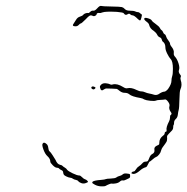

<svg xmlns="http://www.w3.org/2000/svg" viewBox="-20 -626 648 664"><path d="M417 -26Q427 -25 428.5 -24Q430 -23 430 -17Q430 -11 426 -9.5Q422 -8 415.5 -4.5Q409 -1 404.5 -2Q400 -3 394.5 2Q389 7 379 8.5Q369 10 367 9Q365 8 357.5 11Q350 14 346 16.5Q342 19 330 18.5Q318 18 308.5 13Q299 8 299 6Q299 3 301.5 1.5Q304 0 310.5 -1.5Q317 -3 331 -4Q343 -5 345.5 -6.5Q348 -8 363 -8.5Q378 -9 382.5 -12.5Q387 -16 393.5 -17.5Q400 -19 404.5 -23Q409 -27 417 -26ZM128 -130Q132 -136 141 -128Q146 -124 147 -114.5Q148 -105 151.5 -102.5Q155 -100 162 -89Q169 -78 172 -73Q178 -58 188 -56Q194 -55 196 -52.5Q198 -50 204 -46.5Q210 -43 212 -39Q216 -34 231.5 -26.5Q247 -19 255 -19Q258 -19 264 -13Q270 -7 274 -6Q278 -5 281.5 -1.5Q285 2 284 3.5Q283 5 275.5 7.5Q268 10 260.5 7Q253 4 250.5 0.5Q248 -3 242 -4Q236 -5 232 -8Q228 -11 222.5 -11.5Q217 -12 209 -16Q203 -19 201 -21.5Q199 -24 198 -32Q197 -36 192 -38Q187 -40 184.5 -43Q182 -46 176.5 -46Q171 -46 162.5 -54.5Q154 -63 154 -67Q154 -77 144 -86Q136 -93 130 -109.5Q124 -126 128 -130ZM308 -325Q312 -323 309 -320Q304 -314 298 -319Q294 -322 297 -325.5Q300 -329 308 -325ZM479 -562Q480 -566 491 -563Q502 -560 505 -555Q507 -551 518.5 -543Q530 -535 533 -529Q536 -523 539 -521.5Q542 -520 544 -514.5Q546 -509 549.5 -507.5Q553 -506 554.5 -500Q556 -494 562 -486.5Q568 -479 568 -475Q568 -471 572 -466Q583 -453 581 -442Q580 -435 586 -429Q593 -421 597.5 -406.5Q602 -392 599 -384Q596 -377 603 -368Q607 -364 605 -359.5Q603 -355 605 -349Q611 -332 604 -317Q601 -311 600.5 -282Q600 -253 598 -246Q596 -239 595 -229.5Q594 -220 588 -214.5Q582 -209 582 -202Q582 -195 580.5 -194Q579 -193 579 -186.5Q579 -180 575 -175Q560 -160 558.5 -157Q557 -154 558 -147Q558 -140 556 -136Q554 -132 542 -116Q539 -112 537 -105Q536 -99 530.5 -92Q525 -85 520.5 -83.5Q516 -82 507.5 -74.5Q499 -67 497.5 -67Q496 -67 492 -58Q488 -49 485 -48Q474 -45 465 -37Q448 -22 439 -25Q431 -26 437 -31Q439 -33 442.5 -33Q446 -33 450 -40Q454 -47 460.5 -51Q467 -55 472 -61Q477 -67 483 -67Q489 -67 491 -69Q493 -71 496 -79Q500 -90 506 -93Q516 -98 514 -108Q512 -118 524 -123Q529 -125 530 -126.5Q531 -128 531 -133Q531 -147 544 -157Q549 -160 549.5 -165Q550 -170 553.5 -170.5Q557 -171 556 -176Q554 -186 565 -207Q568 -213 568 -220Q568 -227 570 -228Q576 -232 571 -238Q563 -249 566 -259Q568 -265 561.5 -274Q555 -283 550.5 -282Q546 -281 534 -280.5Q522 -280 519 -278Q514 -276 499.5 -277.5Q485 -279 479 -282Q473 -286 466 -287Q436 -292 427 -300Q421 -305 411.5 -305Q402 -305 394 -311.5Q386 -318 384 -318.5Q382 -319 367.5 -319.5Q353 -320 348.5 -320Q344 -320 340 -317Q329 -308 326 -323Q324 -328 330 -333.5Q336 -339 346 -338Q356 -337 360.5 -334.5Q365 -332 370 -334Q385 -338 406 -325Q415 -319 421 -321Q434 -324 452 -315Q462 -310 468.5 -310Q475 -310 481.5 -307Q488 -304 496.5 -302.5Q505 -301 512.5 -298.5Q520 -296 528 -300Q541 -309 548 -309Q553 -309 561 -318Q573 -335 573 -347Q573 -355 575.5 -362.5Q578 -370 578 -388Q578 -414 570 -422Q565 -427 558.5 -440Q552 -453 552 -461Q552 -476 543 -482Q541 -483 539.5 -489Q538 -495 532.5 -497Q527 -499 523.5 -506Q520 -513 512 -519Q499 -527 496 -539Q495 -545 488 -550Q477 -558 479 -562ZM466 -579 471 -575 469 -565Q467 -556 464.5 -555.5Q462 -555 457 -560Q444 -573 438 -573Q434 -573 431 -576Q427 -581 420 -576Q413 -572 408 -580Q407 -583 384 -585Q344 -587 334 -583Q327 -580 323 -581Q320 -582 317 -580.5Q314 -579 314 -576.5Q314 -574 309.5 -571.5Q305 -569 301 -571Q295 -574 290.5 -572Q286 -570 276 -559Q262 -545 259.5 -545Q257 -545 252.5 -540Q248 -535 241 -535Q227 -535 235 -545Q238 -549 243 -557.5Q248 -566 256.5 -568.5Q265 -571 268 -575Q270 -578 276 -580Q282 -582 285 -581Q287 -580 292 -585Q297 -590 302.5 -589Q308 -588 316.5 -597.5Q325 -607 329.5 -605.5Q334 -604 365 -603.5Q396 -603 401.5 -601.5Q407 -600 412 -594.5Q417 -589 429.5 -589Q442 -589 447.5 -586.5Q453 -584 457 -584Q461 -584 466 -579Z"/></svg>

Font: TT2020 Style D
Style: Italic
Weight: 400
Italic angle: -15°
Version: Version 0.2.000